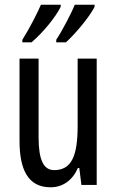

<svg xmlns="http://www.w3.org/2000/svg" viewBox="-20 -786 496 816"><path d="M382 -757V-766H298C286 -736 248 -661 219 -617V-606H260C298 -640 360 -713 382 -757ZM238 -757V-766H154C140 -733 105 -664 75 -617V-606H114C162 -647 215 -711 238 -757ZM391 -537H310V-251C310 -123 284 -63 210 -63C165 -63 144 -107 144 -202V-537H63V-187C63 -67 98 10 195 10C246 10 288 -19 311 -72H317L326 0H391Z"/></svg>

Font: Noto Sans Gurmukhi UI ExtraCondensed
Style: Regular
Weight: 400
Width: 2
Designer: Jelle Bosma - Monotype Design Team
Foundry: Monotype Imaging Inc.
Version: Version 2.004